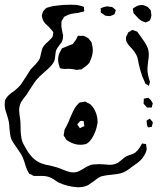

<svg xmlns="http://www.w3.org/2000/svg" viewBox="-35 -732 693 813"><path d="M564 -120Q565 -121 565 -122Q565 -123 567 -124Q568 -125 571 -124Q574 -123 575 -123Q582 -123 583 -122Q584 -121 584 -117.5Q584 -114 585 -112L586 -101Q585 -89 577 -76L568 -62Q560 -52 547.5 -42.5Q535 -33 523 -25Q500 -6 482 0Q463 6 436 8Q411 10 393 15Q382 19 361 36L338 52Q319 61 296 61Q251 59 211 40Q205 36 194 28.5Q183 21 174 18Q160 13 142.5 13Q125 13 122 13H109Q105 12 102 10Q99 8 97 7L89 4L85 -3Q78 -14 74 -28Q72 -35 67 -50.5Q62 -66 55 -78Q55 -78 37 -105Q29 -116 21 -128Q13 -140 10 -152Q7 -164 5 -189Q5 -193 4 -204.5Q3 -216 0 -226Q-2 -235 -9 -256Q-16 -277 -15 -294Q-14 -297 -14.5 -299.5Q-15 -302 -14 -305Q-10 -317 -1.5 -325.5Q7 -334 16.5 -341Q26 -348 29 -350Q44 -362 54 -375Q57 -379 75 -407Q87 -427 94 -437L108 -452Q129 -473 134 -486Q136 -492 139 -506.5Q142 -521 145 -528Q150 -539 161 -549Q172 -559 176 -563Q186 -573 187 -575Q188 -578 189 -583Q190 -588 190 -591Q190 -591 190.5 -593Q191 -595 190 -596Q190 -598 185 -603Q175 -615 173 -617Q166 -623 158.5 -630.5Q151 -638 148 -645Q146 -647 144 -657L142 -665Q142 -668 143 -670Q144 -672 144 -674Q147 -685 152 -689Q157 -696 163 -699Q165 -700 168 -700.5Q171 -701 173 -702Q188 -707 204 -708Q229 -712 261 -712Q280 -712 290 -711Q298 -710 312 -706Q314 -705 316 -704.5Q318 -704 320 -703Q321 -701 321 -692Q321 -691 321.5 -688Q322 -685 321 -684Q320 -683 317.5 -682.5Q315 -682 313 -682Q298 -678 294 -677Q263 -675 247 -666L237 -661Q234 -658 232 -652Q228 -648 226 -643Q225 -640 225 -632Q224 -622 226.5 -609.5Q229 -597 230 -592Q230 -590 231.5 -585.5Q233 -581 232 -578Q232 -567 228 -557Q227 -554 224.5 -551.5Q222 -549 221 -547Q206 -527 203 -520Q201 -516 199 -497Q199 -494 198 -487.5Q197 -481 196 -477Q191 -464 180.5 -452.5Q170 -441 151 -425Q131 -407 123 -398Q112 -386 92 -354L78 -332Q73 -325 63 -312.5Q53 -300 50 -289Q46 -278 46 -265Q46 -257 51 -222Q52 -213 52 -196Q52 -157 59 -134Q63 -123 75 -103Q102 -54 141 -40Q156 -34 177 -31L207 -23Q214 -21 228 -15Q231 -14 246.5 -8Q262 -2 276 -2Q281 -2 291 -4Q300 -7 312 -14Q324 -21 330 -25Q344 -32 351 -34Q357 -36 370 -36L382 -37L405 -36Q427 -33 442 -35Q453 -37 463 -42Q471 -47 481 -56Q491 -65 498 -69Q503 -72 517 -76.5Q531 -81 538 -86Q548 -94 557 -108ZM603 -688Q604 -686 604 -682Q606 -674 606 -667Q606 -664 604.5 -659Q603 -654 602 -651Q601 -650 601 -648.5Q601 -647 600 -646Q598 -644 594.5 -642.5Q591 -641 589 -640L582 -637Q579 -637 577 -639Q574 -640 569.5 -641.5Q565 -643 562 -645Q553 -651 538 -668L530 -677Q530 -683 529 -685Q529 -686 528 -690.5Q527 -695 528 -696Q529 -697 532.5 -699Q536 -701 537 -702Q551 -711 566 -711Q574 -711 590 -703Q592 -700 597 -695.5Q602 -691 603 -688ZM419 -705Q424 -705 432 -703Q438 -703 440 -702Q444 -700 451 -693Q452 -692 453 -691.5Q454 -691 455 -690Q456 -689 454.5 -686Q453 -683 453 -682Q452 -680 451.5 -676.5Q451 -673 450 -672Q449 -671 447.5 -670.5Q446 -670 445 -669L431 -664H428Q418 -664 410 -666L401 -673Q394 -677 393 -678Q391 -680 391.5 -685Q392 -690 392 -691Q392 -692 391 -693.5Q390 -695 391 -696Q392 -697 395.5 -698.5Q399 -700 401 -701Q404 -702 409.5 -703.5Q415 -705 419 -705ZM566 -570Q592 -536 594 -514Q595 -510 595 -501Q595 -486 592 -471Q588 -442 590 -427Q591 -414 597 -395Q597 -393 599 -389Q601 -385 599 -381L596 -371Q595 -371 595.5 -370Q596 -369 595 -369Q594 -368 592.5 -370Q591 -372 591 -372Q589 -373 585 -375Q581 -377 580 -379L577 -387L568 -407Q559 -433 553 -459Q552 -463 549.5 -477.5Q547 -492 541 -502Q536 -512 522 -528Q514 -535 507 -545Q501 -554 501 -554Q499 -559 498.5 -565Q498 -571 499 -576L505 -588L508 -595L519 -601Q520 -602 522 -603.5Q524 -605 526 -605Q529 -605 535 -602Q545 -599 546 -598Q548 -596 554 -587ZM224 -442Q223 -443 221.5 -442.5Q220 -442 219 -443Q218 -444 218 -446Q218 -448 217 -449L214 -459Q211 -468 211 -479Q211 -500 222 -517Q223 -519 225 -523Q227 -527 229 -528Q230 -529 233 -529.5Q236 -530 237 -531Q245 -535 261 -541Q271 -544 272 -545Q274 -546 275 -548Q276 -550 277 -551Q286 -562 289 -568Q293 -579 295 -580Q296 -581 300.5 -580.5Q305 -580 307 -580Q309 -580 312.5 -580.5Q316 -581 318 -580Q323 -579 329 -576Q335 -573 339 -570Q341 -568 343.5 -564.5Q346 -561 348 -559L353 -552Q354 -549 354.5 -544.5Q355 -540 356 -538Q358 -526 358 -520Q358 -499 348 -477Q345 -469 344 -467Q336 -456 319 -445L310 -438H302Q294 -436 289 -436Q284 -437 277.5 -438.5Q271 -440 267 -440Q258 -441 251 -440.5Q244 -440 238 -440Q228 -442 224 -442ZM612 -294Q612 -293 609 -284Q609 -282 608.5 -280Q608 -278 607 -277Q606 -276 603 -276.5Q600 -277 599 -277Q597 -277 593.5 -276.5Q590 -276 588 -277Q587 -277 586 -278.5Q585 -280 584 -281Q574 -291 573 -293V-296L574 -309Q574 -310 573.5 -311.5Q573 -313 574 -314Q575 -315 578 -315Q581 -315 582 -316Q585 -316 588 -317Q591 -318 593 -318Q595 -317 603 -309Q604 -307 607.5 -302Q611 -297 612 -294ZM354 -146Q342 -128 329 -122L318 -120Q313 -119 304 -119Q280 -119 255 -134Q246 -140 246 -140Q244 -142 239 -152Q235 -156 235 -158Q234 -160 235 -163Q236 -166 236 -167L238 -182Q240 -187 242.5 -191Q245 -195 247 -199Q256 -216 262 -233Q275 -263 281 -273Q285 -281 296 -292Q302 -298 302 -298Q305 -299 311 -299Q323 -302 325 -302Q327 -302 329.5 -300.5Q332 -299 333 -298Q347 -292 351 -287Q365 -272 372 -252Q379 -232 378 -211Q371 -171 354 -146ZM586 -216Q586 -217 585.5 -218.5Q585 -220 586 -221Q587 -223 597 -228Q599 -230 599 -230Q601 -229 603 -225Q611 -217 612 -214V-213Q612 -210 609 -201Q609 -197 608 -195H606Q604 -195 599 -193.5Q594 -192 593 -193Q589 -195 587 -205Q587 -212 586 -216ZM296 -210Q293 -207 293 -206Q292 -205 294.5 -201.5Q297 -198 298 -197L303 -189L311 -193Q312 -194 316.5 -195.5Q321 -197 322 -198Q323 -199 322 -200.5Q321 -202 321 -203L320 -214Q319 -215 319.5 -216.5Q320 -218 319 -219Q318 -220 314 -220Q306 -220 304 -219Z"/></svg>

Font: Rubik-Burned
Style: Regular
Weight: 400
Designer: NaN (generative design), Hubert & Fischer (Rubik source font outlines)
Foundry: NaN, Hubert & Fischer
Version: Version 1.000